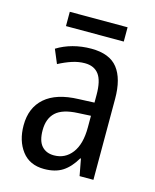

<svg xmlns="http://www.w3.org/2000/svg" viewBox="-105 -748 671 831"><g transform="rotate(15 230.0 -333.0)"><path d="M236 -546Q318 -546 354.5 -499.5Q391 -453 391 -363V0H329L315 -75H312Q287 -32 254.5 -11Q222 10 172 10Q107 10 72.5 -35.5Q38 -81 38 -150Q38 -229 89 -273.5Q140 -318 239 -321L309 -324V-359Q309 -422 288 -450Q267 -478 225 -478Q197 -478 168 -468.5Q139 -459 109 -443L83 -505Q115 -525 154 -535.5Q193 -546 236 -546ZM252 -262Q183 -259 153 -231Q123 -203 123 -151Q123 -103 143 -80.5Q163 -58 198 -58Q248 -58 278.5 -98Q309 -138 309 -213V-265ZM363 -676V-612H104V-676Z"/></g></svg>

Font: Noto Sans Malayalam Condensed
Style: Regular
Weight: 400
Width: 3
Designer: Jelle Bosma - Monotype Design Team
Foundry: Monotype Imaging Inc.
Version: Version 2.104; ttfautohint (v1.8.4.7-5d5b)